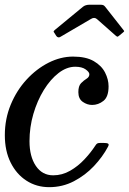

<svg xmlns="http://www.w3.org/2000/svg" viewBox="-22 -764 534 794"><path d="M427 -407Q427 -363.5 405.8 -346.8Q384.5 -330 359 -330Q338.5 -330 320.2 -342.8Q302 -355.5 302 -383Q302 -408.5 313.2 -420Q324.5 -431.5 336 -438.5Q347.5 -445.5 347.5 -457Q347.5 -466 332.2 -477Q317 -488 289 -488Q254 -488 220.2 -462Q186.5 -436 159.2 -391.8Q132 -347.5 116 -292.8Q100 -238 100 -180Q100 -117 126.2 -78Q152.5 -39 198 -39Q235 -39 267.8 -57.8Q300.5 -76.5 327 -104.8Q353.5 -133 372 -161.5Q376 -168 379.8 -170.5Q383.5 -173 394.5 -173H405Q420 -173 425 -170Q430 -167 424.5 -157Q402.5 -115.5 366.5 -77.2Q330.5 -39 283.5 -14.5Q236.5 10 181.5 10Q129 10 87.5 -16.8Q46 -43.5 22 -91.8Q-2 -140 -2 -205Q-2 -272.5 22.5 -331.5Q47 -390.5 88 -435Q129 -479.5 179 -504.8Q229 -530 280 -530Q333.5 -530 365.8 -511.2Q398 -492.5 412.5 -464Q427 -435.5 427 -407ZM211 -615 203.5 -627Q199 -632.5 199.8 -634.5Q200.5 -636.5 207 -642L321 -736Q331.5 -744.5 349 -744.5H391.5Q401.5 -744.5 405.5 -742.5Q409.5 -740.5 413 -736L488.5 -640Q491.5 -636.5 491.5 -635Q491.5 -633.5 486.5 -629.5L472 -617.5Q465.5 -612 463.5 -612.2Q461.5 -612.5 456 -617L379 -685Q368 -694.5 354 -685.5L228.5 -612Q218.5 -605.5 211 -615Z"/></svg>

Font: Besley
Style: Italic
Weight: 400
Italic angle: -13°
Designer: Owen Earl
Foundry: indestructible type*
Version: Version 4.000; ttfautohint (v1.8.4.7-5d5b)